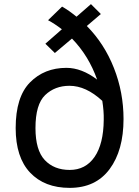

<svg xmlns="http://www.w3.org/2000/svg" viewBox="-20 -894 676 931"><path d="M579 -317Q579 -165 511.5 -74Q444 17 318 17Q196 17 126 -57Q56 -131 56 -273Q56 -424 125.5 -494.5Q195 -565 302 -565Q376 -565 451 -508Q410 -624 329 -707L246 -637L200 -682L280 -752Q245 -779 213 -796L281 -862Q313 -844 351 -813L421 -874L469 -826L401 -768Q486 -682 532.5 -564Q579 -446 579 -317ZM476 -405Q397 -478 317 -478Q246 -478 199 -433Q152 -388 152 -273Q152 -166 197 -118Q242 -70 318 -70Q395 -70 438.5 -133Q482 -196 483 -313Q484 -355 476 -405Z"/></svg>

Font: Biryani
Style: Regular
Weight: 400
Designer: Dan Reynolds and Mathieu Reguer
Foundry: Dan Reynolds and Mathieu Reguer
Version: Version 1.004; ttfautohint (v1.1) -l 5 -r 5 -G 72 -x 0 -D la